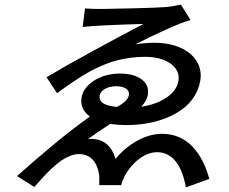

<svg xmlns="http://www.w3.org/2000/svg" viewBox="-20 -767 996 835"><path d="M485.1 -392Q469.1 -392 454 -387.8Q438.9 -383.5 427.2 -373.8Q415.5 -364 413.4 -350.9Q410.2 -331.7 426.8 -319.2Q443.5 -306.8 487.2 -301.8Q510.7 -312.9 524.5 -326.5Q538.4 -340.2 540.5 -354Q543.3 -371.8 527.7 -381.9Q512.1 -392 485.1 -392ZM766.7 -747.2 808.6 -680Q771.7 -669.7 701.2 -638Q630.7 -606.2 568.2 -573.9Q610.8 -581 653.4 -581Q716.6 -580.6 764.4 -559.5Q812.1 -538.4 835.4 -500.7Q858.7 -463.1 850.9 -415.8Q844.5 -377.5 823.5 -345.5Q802.6 -313.6 771.7 -291.2Q740.8 -268.8 701.2 -253.2Q661.6 -237.6 617.9 -230.3Q574.2 -223 528.1 -223Q496.4 -223 458.8 -228Q391.7 -183.9 362.6 -161.9Q365.4 -161.9 370.4 -162.5Q375.4 -163 377.1 -163Q416.5 -163 443.4 -140.6Q470.2 -118.3 482.6 -76Q522.4 -125 576.7 -155Q631 -185 685.4 -185Q724.8 -185 758.5 -170.5Q792.3 -155.9 817.3 -129.3Q842.3 -102.6 860.4 -67.5Q878.6 -32.3 890.3 11L788.4 47.9Q774.9 -28.1 742.7 -66.6Q710.6 -105.1 663.4 -105.1Q625 -105.1 586.6 -76.9Q548.3 -48.7 522.4 -2.1Q512.1 19.2 506.7 38H411.6Q412.3 4.3 411.6 -3.9Q404.8 -50.1 382.3 -73.5Q359.7 -96.9 323.2 -96.9Q304.7 -96.9 284.3 -88.8Q263.8 -80.6 245.9 -68.2Q228 -55.8 206.3 -35.5Q184.7 -15.3 168 2.8Q151.3 21 129.3 46.2L54 -1.1Q130 -69.6 217.3 -141.7Q304.7 -213.8 371.1 -259.9Q326.3 -292.6 334.9 -343Q339.8 -373.9 365.4 -398.1Q391 -422.2 426.5 -434.7Q462 -447.1 500 -447.1Q563.2 -447.1 596.4 -421.5Q629.6 -396 622.9 -355.1Q618.3 -327.4 594.1 -302.9Q658.7 -312.1 703.8 -342.5Q748.9 -372.9 756 -415.1Q761 -445.7 743.1 -469.8Q725.1 -494 690.5 -506.9Q655.9 -519.9 610.8 -519.9Q578.5 -519.9 547.9 -515.8Q517.4 -511.7 490.9 -505.1Q464.5 -498.6 436.4 -487Q408.4 -475.5 385.1 -463.8Q361.9 -452.1 333.5 -434.1Q305 -416.2 282.1 -400.4Q259.2 -384.6 228 -361.9L182.5 -431.1Q254.3 -474.4 377.5 -541.7Q500.7 -609 603.7 -663Q402.3 -657 339.5 -649.9L349.8 -730.1Q381.4 -728 422.2 -728Q452.8 -728 560.9 -730.8Q669 -733.7 699.9 -736.2Q727.6 -738.3 766.7 -747.2Z"/></svg>

Font: Karasuma Gothic
Style: Medium Italic
Weight: 500
Italic angle: 9.39998°
Designer: Rasmus Andersson / Ryoko Nishizuka
Foundry: Genbu
Version: Version 1.00